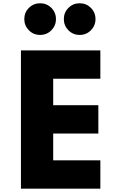

<svg xmlns="http://www.w3.org/2000/svg" viewBox="-20 -1126 704 1146"><path d="M105 0V-825H579V-656H297.5V-498H567V-329H297.5V-169H579V0ZM455.5 -917.5Q416 -917.5 388.5 -945.2Q361 -973 361 -1012Q361 -1051.5 388.5 -1079Q416 -1106.5 455.5 -1106.5Q495 -1106.5 522.5 -1079Q550 -1051.5 550 -1012Q550 -973 522.5 -945.2Q495 -917.5 455.5 -917.5ZM219.5 -917.5Q180 -917.5 152.5 -945.2Q125 -973 125 -1012Q125 -1051.5 152.5 -1079Q180 -1106.5 219.5 -1106.5Q259 -1106.5 286.5 -1079Q314 -1051.5 314 -1012Q314 -973 286.5 -945.2Q259 -917.5 219.5 -917.5Z"/></svg>

Font: Spartan Thin ExtraBold
Style: Regular
Weight: 800
Version: Version 1.004